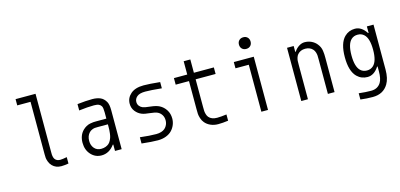

<svg xmlns="http://www.w3.org/2000/svg" viewBox="-88 -1537 4843 2323"><g transform="rotate(-15 2333.5 -375.0)"><path d="M583.3 1.3Q527.3 10.4 493.5 10.4Q423.8 10.4 380.9 -33.9Q358.7 -56.6 347.7 -86.9Q336.6 -117.2 335 -135.1Q333.3 -153 333.3 -181.6V-838.5H166.7V-916.7H416.7V-181.6Q416.7 -161.5 417.3 -150.4Q418 -139.3 422.2 -123.7Q426.4 -108.1 434.9 -96.4Q456.4 -67.7 500 -67.7Q526.7 -67.7 583.3 -78.8Z M1166.7 -333.3H1039.1Q1015 -333.3 1001.6 -332Q988.3 -330.7 968.1 -322.6Q947.9 -314.5 932.3 -298.2Q895.8 -259.8 895.8 -197.3Q895.8 -141.9 927.4 -104.8Q959 -67.7 1013 -67.7Q1044.3 -67.7 1068.7 -76.8Q1093.1 -85.9 1109 -99.6Q1125 -113.3 1136.4 -135.4Q1147.8 -157.6 1153.3 -176.8Q1158.9 -196 1162.1 -222.7Q1165.4 -249.3 1166 -266.3Q1166.7 -283.2 1166.7 -306.6ZM1062.5 -677.1Q1118.5 -677.1 1160.8 -659.8Q1203.1 -642.6 1230.5 -594.4Q1250 -559.9 1250 -487.6V0H1166.7V-80.1H1160.2Q1094.4 10.4 997.4 10.4Q919.3 10.4 865.9 -48.2Q812.5 -106.8 812.5 -196Q812.5 -289.7 869.8 -347Q890.6 -367.2 914.1 -380.2Q937.5 -393.2 963.2 -398.1Q988.9 -403 1003.6 -404Q1018.2 -404.9 1040.4 -404.9H1166.7V-484.4Q1166.7 -541 1154.9 -561.2Q1143.9 -580.1 1123.4 -589.5Q1102.9 -599 1062.5 -599Q984.4 -599 875 -585.3V-664.7Q982.4 -677.1 1062.5 -677.1Z M1702.5 10.4Q1627.6 10.4 1500 -3.9V-82Q1621.7 -67.7 1702.5 -67.7Q1737.6 -67.7 1765 -76.5Q1792.3 -85.3 1808.9 -99.3Q1825.5 -113.3 1835.9 -131.5Q1846.4 -149.7 1850.3 -166.7Q1854.2 -183.6 1854.2 -200.5Q1854.2 -238.9 1836.3 -267.6Q1818.4 -296.2 1789.1 -311.2Q1760.4 -326.2 1694 -332.4Q1627.6 -338.5 1595.1 -351.6Q1549.5 -369.1 1517.6 -409.5Q1485.7 -449.9 1485.7 -505.2Q1485.7 -577.5 1542.6 -627.3Q1599.6 -677.1 1705.7 -677.1Q1778 -677.1 1910.2 -663.4V-585.3Q1776.7 -599 1705.7 -599Q1633.5 -599 1601.2 -571.3Q1569 -543.6 1569 -505.2Q1569 -475.9 1585.3 -455.1Q1601.6 -434.2 1626.3 -424.5Q1651 -414.7 1720.7 -407.6Q1790.4 -400.4 1829.4 -380.2Q1877.6 -355.5 1907.6 -308.3Q1937.5 -261.1 1937.5 -200.5Q1937.5 -159.5 1922.5 -122.4Q1907.6 -85.3 1879.6 -55.3Q1851.6 -25.4 1805.7 -7.5Q1759.8 10.4 1702.5 10.4Z M2583.3 0.7Q2513.7 10.4 2458.3 10.4Q2406.2 10.4 2363.6 -8.5Q2321 -27.3 2294.3 -59.9Q2273.4 -84.6 2263 -117.8Q2252.6 -151 2251.3 -173.2Q2250 -195.3 2250 -234.4V-584.6H2083.3V-666.7H2250V-833.3H2333.3V-666.7H2583.3V-584.6H2333.3V-240.9Q2333.3 -205.1 2334.3 -187.5Q2335.3 -169.9 2341.8 -147.1Q2348.3 -124.3 2361.3 -108.1Q2395.2 -67.7 2464.8 -67.7Q2511.1 -67.7 2583.3 -77.5Z M2968.1 -906.9Q2988.3 -927.1 3020.8 -927.1Q3053.4 -927.1 3073.6 -906.9Q3093.8 -886.7 3093.8 -854.2Q3093.8 -821.6 3073.6 -801.4Q3053.4 -781.2 3020.8 -781.2Q2988.3 -781.2 2968.1 -801.4Q2947.9 -821.6 2947.9 -854.2Q2947.9 -886.7 2968.1 -906.9ZM3000 0V-588.5H2833.3V-666.7H3083.3V0Z M3721.4 -677.1Q3768.2 -677.1 3807.3 -658.2Q3846.4 -639.3 3871.7 -607.4Q3888 -587.2 3897.8 -565.8Q3907.6 -544.3 3911.1 -518.2Q3914.7 -492.2 3915.7 -475.3Q3916.7 -458.3 3916.7 -427.7V0H3833.3V-427.7Q3833.3 -463.5 3832.4 -481.1Q3831.4 -498.7 3824.5 -520.5Q3817.7 -542.3 3804 -558.6Q3768.9 -599 3708.3 -599Q3647.8 -599 3612.6 -558.6Q3599 -542.3 3592.1 -520.5Q3585.3 -498.7 3584.3 -481.1Q3583.3 -463.5 3583.3 -427.7V0H3500V-666.7H3583.3V-593.8H3589.8Q3613.9 -631.5 3649.4 -654.3Q3684.9 -677.1 3721.4 -677.1Z M4284.5 -181Q4316.4 -151 4364.6 -151Q4412.8 -151 4444.7 -181Q4500 -232.4 4500 -375Q4500 -517.6 4444.7 -569Q4412.8 -599 4364.6 -599Q4316.4 -599 4284.5 -569Q4229.2 -517.6 4229.2 -375Q4229.2 -232.4 4284.5 -181ZM4500 -164.7H4493.5Q4434.2 -72.9 4351.6 -72.9Q4274.7 -72.9 4220.7 -125.7Q4145.8 -199.9 4145.8 -375Q4145.8 -550.1 4220.7 -624.3Q4274.7 -677.1 4351.6 -677.1Q4434.2 -677.1 4493.5 -585.3H4500V-666.7H4583.3V-104.2Q4583.3 7.2 4543.6 73.6Q4481.8 177.1 4349 177.1Q4273.4 177.1 4195.3 167.3V89.2Q4283.2 99 4349 99Q4431.6 99 4471.4 35.2Q4500 -11.1 4500 -104.2Z"/></g></svg>

Font: Monoid
Style: Regular
Weight: 400
Width: 4
Monospace: yes
Designer: Andreas Larsen (@larsenwork)
Version: Version 0.61